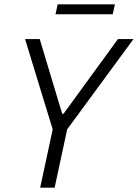

<svg xmlns="http://www.w3.org/2000/svg" viewBox="-20 -869 638 889"><path d="M166 0 224 -270 96 -688H164L268 -342H274L526 -688H598L291 -270L233 0ZM237 -803 247 -849H512L502 -803Z"/></svg>

Font: Saira Semi Condensed Light
Style: Italic
Weight: 300
Width: 4
Italic angle: -12°
Designer: Hector Gatti with collaboration of the Omnibus-Type team
Foundry: Omnibus-Type
Version: Version 1.001; ttfautohint (v1.8)